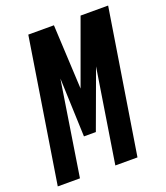

<svg xmlns="http://www.w3.org/2000/svg" viewBox="-146 -790 761 880"><g transform="rotate(-20 234.0 -350.0)"><path d="M-16 0 95 -700H220L235.6 -385.6L350 -700H484.4L372.8 0H264.8L337 -457L233.2 -174.4H175.2L164.4 -460.6L92.2 0Z"/></g></svg>

Font: Georama ExtraCondensed Thin
Style: Italic
Weight: 100
Width: 2
Italic angle: -9°
Designer: Jean-Baptiste Levee
Foundry: Production Type
Version: Version 1.001